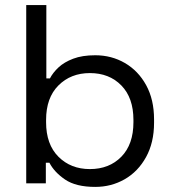

<svg xmlns="http://www.w3.org/2000/svg" viewBox="-20 -720 684 754"><path d="M354 14Q278 14 235.5 -15Q193 -44 174 -81H160V0H83V-700H162V-412H176Q188 -435 210 -455.5Q232 -476 267.5 -489.5Q303 -503 354 -503Q418 -503 470.5 -472.5Q523 -442 554 -385.5Q585 -329 585 -251V-238Q585 -160 553.5 -103Q522 -46 469.5 -16Q417 14 354 14ZM333 -56Q409 -56 456.5 -104.5Q504 -153 504 -240V-249Q504 -336 456.5 -384.5Q409 -433 333 -433Q258 -433 209.5 -384.5Q161 -336 161 -249V-240Q161 -153 209.5 -104.5Q258 -56 333 -56Z"/></svg>

Font: Space Grotesk Light
Style: Regular
Weight: 400
Version: Version 2.000